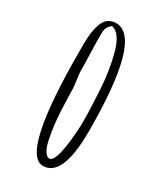

<svg xmlns="http://www.w3.org/2000/svg" viewBox="-191 -838 777 910"><g transform="rotate(30 197.5 -383.0)"><path d="M202.1 -3.4Q309.6 -3.4 309.6 -254.4Q309.6 -763.2 166 -763.2Q141.1 -763.2 123.8 -750.7Q106.4 -738.3 97.7 -713.9Q88.9 -690.4 85 -662.4Q81.1 -634.3 81.1 -596.7V-565.4Q81.1 -3.4 202.1 -3.4ZM261.2 -226.1Q254.4 -123 237.3 -78.6Q226.6 -48.8 211.4 -48.8Q196.8 -48.8 184.3 -69.3Q171.9 -89.8 165 -125.5Q149.9 -198.2 146.5 -276.4Q143.1 -355 143.1 -385.7Q143.1 -403.8 138.2 -434.6Q132.8 -468.3 132.8 -483.4Q132.8 -523.9 130.9 -582.5Q128.9 -641.1 128.9 -681.2Q128.9 -703.1 134 -715.8Q139.2 -728.5 154.8 -741.2Q177.7 -737.8 196.3 -712.4Q214.8 -687 226.6 -644.5Q251 -554.2 256.8 -454.6Q263.2 -348.1 263.2 -277.3Q263.2 -255.4 261.2 -226.1Z"/></g></svg>

Font: Amatica SC
Style: Bold
Weight: 400
Designer: Vernon Adams, Ben Nathan
Foundry: newtypography
Version: Version 2.000